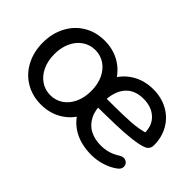

<svg xmlns="http://www.w3.org/2000/svg" viewBox="-71 -780 1074 1074"><g transform="rotate(45 466.5 -243.0)"><path d="M44.3 -243.9Q44.3 -316.3 74.5 -373.9Q104.6 -431.5 158.6 -463.9Q212.6 -496.4 282 -496.4Q351.4 -496.4 405.4 -463.9Q459.4 -431.5 489.6 -373.9Q519.7 -316.3 519.7 -243.9Q519.7 -170.9 489.6 -113.3Q459.4 -55.6 405.4 -23.2Q351.4 9.3 282 9.3Q212.6 9.3 158.6 -23.2Q104.6 -55.6 74.5 -113.3Q44.3 -170.9 44.3 -243.9ZM427.8 -243.9Q427.8 -296.9 408.8 -337.3Q389.8 -377.8 356.6 -400.1Q323.4 -422.3 282 -422.3Q240.7 -422.3 207.4 -400.1Q174.2 -377.8 154.9 -337.3Q135.6 -296.9 135.6 -243.9Q135.6 -190.9 154.9 -150.1Q174.2 -109.3 207.4 -87.1Q240.7 -64.8 282 -64.8Q323.4 -64.8 356.6 -87.1Q389.8 -109.3 408.8 -150.1Q427.8 -190.9 427.8 -243.9ZM427.6 -242.5Q427.6 -316.9 458.2 -374.5Q488.8 -432.1 543.1 -464.3Q597.3 -496.4 666.5 -496.4Q732 -496.4 783 -468.1Q834 -439.7 862.3 -389.7Q890.5 -339.7 890.5 -278.8Q890.5 -261.4 883.8 -251Q877.1 -240.7 865.3 -235.1Q853.4 -229.5 834.3 -225L824 -222.7Q775.4 -213.5 719.5 -210.1Q663.5 -206.7 573.3 -205.5Q537.4 -205.5 500.6 -204.5L502.2 -274H545Q645.5 -274 707.8 -278Q770.1 -282 821.1 -298.3L804.8 -285Q806.7 -347.7 767.8 -383.9Q728.9 -420 666.1 -420Q595.6 -420 558.3 -376.9Q521 -333.7 518.8 -256.6L518.4 -244.1Q516.9 -184.6 537.2 -144.6Q557.4 -104.5 594.3 -85.1Q631.3 -65.6 680.9 -65.6Q712.5 -65.6 740.5 -73.9Q768.4 -82.2 798.3 -101.3Q819.7 -113.4 837.8 -103.8Q855.9 -94.2 856.6 -73.9Q857.4 -53.6 835.3 -38.6Q804.6 -16 763.3 -3.4Q722 9.3 680.3 9.3Q602.1 9.3 545 -21.4Q487.8 -52 457.7 -108.6Q427.6 -165.3 427.6 -242.5Z"/></g></svg>

Font: SN Pro Thin
Style: Regular
Weight: 200
Designer: Tobias Whetton
Foundry: Supernotes
Version: Version 1.003;Glyphs 3.3 (3324)